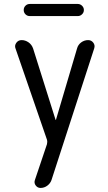

<svg xmlns="http://www.w3.org/2000/svg" viewBox="-20 -720 540 960"><path d="M214.8 -21.5 57.6 -477.5Q51.8 -492.2 61.5 -505.9Q71.3 -519.5 87.9 -519.5Q106.4 -519.5 122.6 -508.3Q138.7 -497.1 145.5 -477.5L257.8 -121.1Q257.8 -120.1 258.8 -120.1Q259.8 -120.1 259.8 -121.1L365.2 -477.5Q370.1 -496.1 385.7 -507.8Q401.4 -519.5 420.9 -519.5Q436.5 -519.5 446.3 -506.8Q456.1 -494.1 451.2 -478.5L237.3 180.7Q231.4 197.3 216.3 208.5Q201.2 219.7 182.6 219.7Q168 219.7 158.7 207.5Q149.4 195.3 154.3 180.7L214.8 1Q217.8 -10.7 214.8 -21.5ZM128.9 -700.2H369.1Q380.9 -700.2 390.1 -691.4Q399.4 -682.6 399.4 -669.9Q399.4 -657.2 390.1 -648.4Q380.9 -639.6 369.1 -639.6H128.9Q116.2 -639.6 107.4 -648.4Q98.6 -657.2 98.6 -669.9Q98.6 -682.6 107.4 -691.4Q116.2 -700.2 128.9 -700.2Z"/></svg>

Font: Rounded-X Mgen+ 1m regular
Style: Regular
Weight: 400
Designer: [Source Han Sans]
Ryoko NISHIZUKA  (kana & ideographs); Paul D. Hunt (Latin, Greek & Cyrillic); Wenlong ZHANG  (bopomofo
Version: Version 1.059.20150602